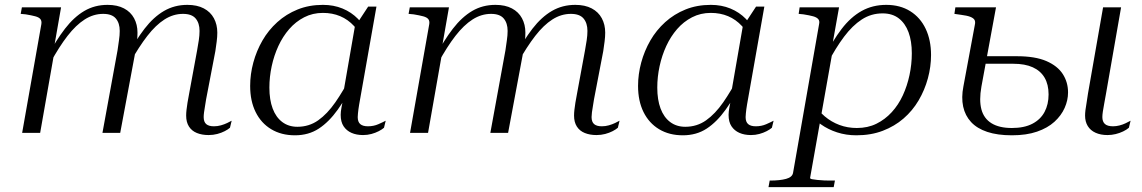

<svg xmlns="http://www.w3.org/2000/svg" viewBox="-20 -546 4694 789"><path d="M71 0H145L206 -347L203 -356L231 -516H70L65 -489L86 -487Q110 -483 125 -479Q140 -475 146 -467.5Q152 -460 150 -447ZM827 -138 865 -336Q868 -356 870.5 -375.5Q873 -395 873 -412Q873 -445 859 -471Q845 -497 817.5 -511.5Q790 -526 750 -526Q697 -526 654 -501Q611 -476 574 -428Q537 -380 500 -310L514 -288Q551 -354 585.5 -398.5Q620 -443 656 -466Q692 -489 732 -489Q768 -489 784 -470Q800 -451 800 -419Q800 -401 797 -381Q794 -361 790 -339L757 -160Q753 -140 750.5 -124Q748 -108 746.5 -95Q745 -82 745 -71Q745 -44 756.5 -26Q768 -8 789 0.5Q810 9 837 9Q856 9 873 4.5Q890 0 903.5 -7Q917 -14 925 -21L932 -50Q925 -46 913.5 -40.5Q902 -35 888 -31Q874 -27 859 -27Q838 -27 827.5 -36Q817 -45 817 -65Q817 -73 818.5 -84.5Q820 -96 822.5 -110Q825 -124 827 -138ZM401 0H474L537 -337Q539 -346 540.5 -356Q542 -366 543 -375.5Q544 -385 544.5 -394Q545 -403 545 -412Q545 -445 531 -471Q517 -497 489.5 -511.5Q462 -526 422 -526Q369 -526 326.5 -501Q284 -476 247 -428Q210 -380 173 -310L187 -288Q223 -354 257.5 -398.5Q292 -443 328 -466Q364 -489 404 -489Q440 -489 456 -470Q472 -451 472 -419Q472 -401 469 -381Q466 -361 463 -339Z M1493 -402 1475 -372Q1460 -412 1435 -439Q1410 -466 1378 -479.5Q1346 -493 1307 -493Q1265 -493 1230 -475Q1195 -457 1168.5 -426.5Q1142 -396 1124 -357Q1106 -318 1096.5 -274Q1087 -230 1087 -186Q1087 -136 1100.5 -100Q1114 -64 1140 -44.5Q1166 -25 1202 -25Q1250 -25 1287.5 -51.5Q1325 -78 1358 -125.5Q1391 -173 1423 -235L1440 -215Q1404 -146 1368 -95.5Q1332 -45 1290 -17.5Q1248 10 1192 10Q1136 10 1094.5 -15Q1053 -40 1030.5 -85.5Q1008 -131 1008 -193Q1008 -241 1021 -289Q1034 -337 1058.5 -379.5Q1083 -422 1119.5 -455Q1156 -488 1203 -507Q1250 -526 1307 -526Q1351 -526 1387.5 -511Q1424 -496 1451 -468.5Q1478 -441 1493 -402ZM1527 -519 1456 -117Q1454 -107 1453 -97.5Q1452 -88 1451 -80Q1450 -72 1450 -65Q1450 -45 1460.5 -36Q1471 -27 1492 -27Q1515 -27 1534.5 -35.5Q1554 -44 1565 -50L1558 -21Q1550 -14 1536.5 -7Q1523 0 1506.5 4.5Q1490 9 1472 9Q1445 9 1424.5 0Q1404 -9 1392 -27Q1380 -45 1380 -74Q1380 -87 1383.5 -105.5Q1387 -124 1391 -144L1387 -142L1440 -447L1449 -452L1493 -519Z M1665 0H1739L1800 -347L1797 -356L1825 -516H1664L1659 -489L1680 -487Q1704 -483 1719 -479Q1734 -475 1740 -467.5Q1746 -460 1744 -447ZM2421 -138 2459 -336Q2462 -356 2464.5 -375.5Q2467 -395 2467 -412Q2467 -445 2453 -471Q2439 -497 2411.5 -511.5Q2384 -526 2344 -526Q2291 -526 2248 -501Q2205 -476 2168 -428Q2131 -380 2094 -310L2108 -288Q2145 -354 2179.5 -398.5Q2214 -443 2250 -466Q2286 -489 2326 -489Q2362 -489 2378 -470Q2394 -451 2394 -419Q2394 -401 2391 -381Q2388 -361 2384 -339L2351 -160Q2347 -140 2344.5 -124Q2342 -108 2340.5 -95Q2339 -82 2339 -71Q2339 -44 2350.5 -26Q2362 -8 2383 0.5Q2404 9 2431 9Q2450 9 2467 4.5Q2484 0 2497.5 -7Q2511 -14 2519 -21L2526 -50Q2519 -46 2507.5 -40.5Q2496 -35 2482 -31Q2468 -27 2453 -27Q2432 -27 2421.5 -36Q2411 -45 2411 -65Q2411 -73 2412.5 -84.5Q2414 -96 2416.5 -110Q2419 -124 2421 -138ZM1995 0H2068L2131 -337Q2133 -346 2134.5 -356Q2136 -366 2137 -375.5Q2138 -385 2138.5 -394Q2139 -403 2139 -412Q2139 -445 2125 -471Q2111 -497 2083.5 -511.5Q2056 -526 2016 -526Q1963 -526 1920.5 -501Q1878 -476 1841 -428Q1804 -380 1767 -310L1781 -288Q1817 -354 1851.5 -398.5Q1886 -443 1922 -466Q1958 -489 1998 -489Q2034 -489 2050 -470Q2066 -451 2066 -419Q2066 -401 2063 -381Q2060 -361 2057 -339Z M3087 -402 3069 -372Q3054 -412 3029 -439Q3004 -466 2972 -479.5Q2940 -493 2901 -493Q2859 -493 2824 -475Q2789 -457 2762.5 -426.5Q2736 -396 2718 -357Q2700 -318 2690.5 -274Q2681 -230 2681 -186Q2681 -136 2694.5 -100Q2708 -64 2734 -44.5Q2760 -25 2796 -25Q2844 -25 2881.5 -51.5Q2919 -78 2952 -125.5Q2985 -173 3017 -235L3034 -215Q2998 -146 2962 -95.5Q2926 -45 2884 -17.5Q2842 10 2786 10Q2730 10 2688.5 -15Q2647 -40 2624.5 -85.5Q2602 -131 2602 -193Q2602 -241 2615 -289Q2628 -337 2652.5 -379.5Q2677 -422 2713.5 -455Q2750 -488 2797 -507Q2844 -526 2901 -526Q2945 -526 2981.5 -511Q3018 -496 3045 -468.5Q3072 -441 3087 -402ZM3121 -519 3050 -117Q3048 -107 3047 -97.5Q3046 -88 3045 -80Q3044 -72 3044 -65Q3044 -45 3054.5 -36Q3065 -27 3086 -27Q3109 -27 3128.5 -35.5Q3148 -44 3159 -50L3152 -21Q3144 -14 3130.5 -7Q3117 0 3100.5 4.5Q3084 9 3066 9Q3039 9 3018.5 0Q2998 -9 2986 -27Q2974 -45 2974 -74Q2974 -87 2977.5 -105.5Q2981 -124 2985 -144L2981 -142L3034 -447L3043 -452L3087 -519Z M3138 223 3143 196H3145Q3185 196 3210.5 189Q3236 182 3239 164L3346 -447Q3349 -460 3342.5 -467.5Q3336 -475 3321.5 -479Q3307 -483 3282 -487L3262 -489L3266 -516H3428L3400 -359L3405 -356L3309 185Q3309 189 3317.5 190.5Q3326 192 3339.5 193.5Q3353 195 3367 195.5Q3381 196 3390 196H3411L3406 223ZM3304 -83 3324 -122Q3342 -91 3369 -68Q3396 -45 3429.5 -32.5Q3463 -20 3501 -20Q3546 -20 3581.5 -37.5Q3617 -55 3644.5 -85Q3672 -115 3690 -154Q3708 -193 3717.5 -237.5Q3727 -282 3727 -327Q3727 -377 3713.5 -413.5Q3700 -450 3673.5 -470.5Q3647 -491 3607 -491Q3560 -491 3521.5 -466Q3483 -441 3448.5 -395Q3414 -349 3380 -284L3366 -307Q3401 -378 3438.5 -427Q3476 -476 3521 -501Q3566 -526 3622 -526Q3679 -526 3720.5 -500Q3762 -474 3784 -427.5Q3806 -381 3806 -320Q3806 -272 3793 -224Q3780 -176 3755 -133.5Q3730 -91 3693 -59Q3656 -27 3607.5 -8.5Q3559 10 3499 10Q3457 10 3420 -2Q3383 -14 3353.5 -35Q3324 -56 3304 -83Z M4510 -65Q4510 -74 4512 -87.5Q4514 -101 4517.5 -119.5Q4521 -138 4525 -161L4587 -516H4513L4451 -162Q4448 -139 4445 -122.5Q4442 -106 4440.5 -93.5Q4439 -81 4439 -71Q4439 -46 4450 -28Q4461 -10 4482 -0.5Q4503 9 4531 9Q4548 9 4564.5 5Q4581 1 4595.5 -6Q4610 -13 4619 -21L4626 -50Q4617 -45 4605.5 -39.5Q4594 -34 4580.5 -30.5Q4567 -27 4554 -27Q4531 -27 4520.5 -36.5Q4510 -46 4510 -65ZM4138 10Q4079 10 4037 -4Q3995 -18 3970.5 -44.5Q3946 -71 3938 -108Q3930 -145 3939 -191L3986 -444Q3989 -457 3984.5 -464.5Q3980 -472 3967 -477Q3954 -482 3930 -485L3902 -489L3906 -516H4073L4013 -190Q4003 -134 4013 -96.5Q4023 -59 4054.5 -39.5Q4086 -20 4138 -20Q4189 -20 4222.5 -37.5Q4256 -55 4272.5 -86Q4289 -117 4289 -158Q4289 -199 4272.5 -227Q4256 -255 4224 -269.5Q4192 -284 4144 -284H3989L3996 -315H4158Q4234 -315 4280 -295Q4326 -275 4347.5 -241.5Q4369 -208 4369 -166Q4369 -134 4355 -102.5Q4341 -71 4313 -45.5Q4285 -20 4241.5 -5Q4198 10 4138 10Z"/></svg>

Font: Roboto Serif 120pt Expanded Light
Style: Italic
Weight: 300
Width: 7
Italic angle: -10°
Designer: Greg Gazdowicz
Foundry: Commercial Type
Version: Version 1.008